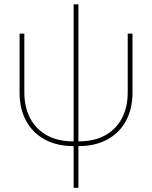

<svg xmlns="http://www.w3.org/2000/svg" viewBox="-20 -681 717 905"><path d="M327.1 7.8Q249 7.8 191.7 -23.2Q134.3 -54.2 103.3 -110.8Q72.3 -167.5 72.3 -245.1V-522.5H94.7V-245.1Q94.7 -177.7 121.1 -125.7Q147.5 -73.7 199.5 -44.2Q251.5 -14.6 327.1 -14.6H349.6Q425.8 -14.6 477.5 -44.2Q529.3 -73.7 555.7 -125.7Q582 -177.7 582 -245.1V-522.5H604.5V-245.1Q604.5 -167.5 573.5 -110.8Q542.5 -54.2 485.4 -23.2Q428.2 7.8 349.6 7.8ZM327.1 204.1V-660.6H349.6V204.1Z"/></svg>

Font: Inter 28pt Thin
Style: Regular
Weight: 250
Designer: Rasmus Andersson
Foundry: rsms
Version: Version 4.001;git-66647c0bb